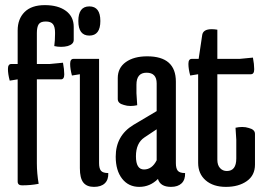

<svg xmlns="http://www.w3.org/2000/svg" viewBox="-20 -720 1030 750"><path d="M124 -82Q124 -44 131 -2Q101 4 66 4Q49 4 49 -11V-410L18 -405Q11 -431 11 -450.5Q11 -470 24 -470H49V-601Q49 -646 76 -673Q103 -700 155 -700Q207 -700 237.5 -677.5Q268 -655 268 -615V-564Q268 -547 244 -540Q232 -537 218.5 -537Q205 -537 192 -540Q195 -562 195 -587V-593Q195 -615 187 -625.5Q179 -636 158.5 -636Q138 -636 131 -625Q124 -614 124 -591V-470H174L226 -475Q231 -449 231 -429.5Q231 -410 218 -410H124Z M329 -581Q286 -581 286 -638Q286 -695 329 -695Q372 -695 372 -638Q372 -581 329 -581ZM267 -490H367V-83Q367 -62 374.5 -53Q382 -44 403 -44Q404 -18 389.5 -4Q375 10 347 10Q319 10 305.5 -7Q292 -24 292 -63V-430L261 -425Q254 -451 254 -470.5Q254 -490 267 -490Z M544 -183Q511 -161 511 -109.5Q511 -58 542.5 -58Q574 -58 592 -94V-215ZM555 -500Q667 -500 667 -401V-83Q667 -62 674.5 -53Q682 -44 703 -44Q704 -18 689.5 -4Q675 10 648 10Q606 10 597 -21Q566 10 524 10Q482 10 457 -22Q432 -54 432 -108Q432 -190 501 -232L592 -286V-394Q592 -436 552.5 -436Q513 -436 513 -389V-356L516 -309Q503 -306 489.5 -306Q476 -306 464 -310Q440 -316 440 -333V-415Q440 -455 471.5 -477.5Q503 -500 555 -500Z M754 -84V-430L723 -425Q716 -451 716 -470.5Q716 -490 729 -490H756L770 -584Q774 -606 807 -606Q817 -606 829 -604V-490H916L968 -495Q973 -469 973 -449.5Q973 -430 960 -430H829V-96Q829 -75 839.5 -63.5Q850 -52 866 -52Q903 -52 903 -101V-174L900 -221Q913 -224 926.5 -224Q940 -224 952 -220Q976 -214 976 -197V-77Q976 -35 944 -12.5Q912 10 862.5 10Q813 10 783.5 -15.5Q754 -41 754 -84Z"/></svg>

Font: el_Medula One
Style: Regular
Weight: 400
Designer: Luciano Vergara
Foundry: Luciano Vergara
Version: Version 1.002 August 17, 2020